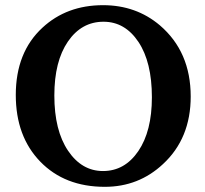

<svg xmlns="http://www.w3.org/2000/svg" viewBox="-20 -706 792 742"><path d="M41 -339Q41 -504 144 -599Q238 -686 378 -686Q506 -686 598 -608Q717 -506 717 -333Q717 -171 610 -72Q516 16 385 16Q230 16 135.5 -81.5Q41 -179 41 -339ZM190 -337Q190 -202 243 -123.5Q296 -45 378 -45Q462 -45 514.5 -122Q567 -199 567 -330Q567 -466 515 -544Q463 -622 380 -622Q295 -622 242.5 -545.5Q190 -469 190 -337Z"/></svg>

Font: Khartiya
Style: Bold
Weight: 700
Version: Version 1.0.2